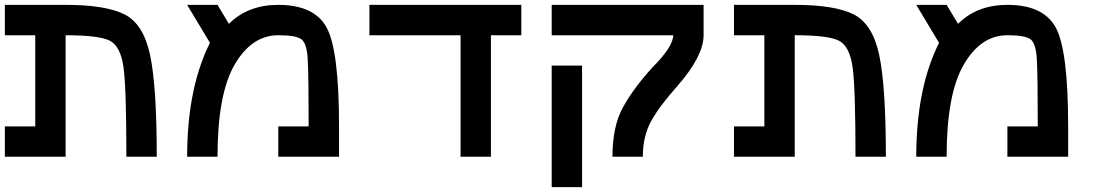

<svg xmlns="http://www.w3.org/2000/svg" viewBox="-20 -645 4540 790"><path d="M0 -625H250Q414.1 -625 492.2 -585.9Q570.3 -546.9 597.7 -418Q625 -289.1 625 0H500Q500 -281.2 488.3 -367.2Q476.6 -453.1 433.6 -476.6Q390.6 -500 250 -500V0H0V-125H125V-500H0Z M750 0Q750 -281.2 843.8 -468.8L750 -625H875L921.9 -546.9Q1000 -625 1125 -625Q1273.4 -625 1324.2 -531.2Q1375 -437.5 1375 -125V0H1125V-125H1250Q1250 -335.9 1246.1 -402.3Q1242.2 -468.8 1218.8 -484.4Q1195.3 -500 1125 -500Q1015.6 -500 945.3 -378.9Q875 -257.8 875 0Z M2125 -625V-500H2000V0H1875V-500H1500V-625Z M2375 -375V125H2250V-375ZM2250 -500V-625H2875V-500Q2875 -414.1 2765.6 -289.1Q2695.3 -210.9 2660.2 -148.4Q2625 -85.9 2625 0H2500Q2500 -125 2543 -203.1Q2585.9 -281.2 2664.1 -367.2Q2750 -453.1 2750 -500Z M3000 -625H3250Q3414.1 -625 3492.2 -585.9Q3570.3 -546.9 3597.7 -418Q3625 -289.1 3625 0H3500Q3500 -281.2 3488.3 -367.2Q3476.6 -453.1 3433.6 -476.6Q3390.6 -500 3250 -500V0H3000V-125H3125V-500H3000Z M3750 0Q3750 -281.2 3843.8 -468.8L3750 -625H3875L3921.9 -546.9Q4000 -625 4125 -625Q4273.4 -625 4324.2 -531.2Q4375 -437.5 4375 -125V0H4125V-125H4250Q4250 -335.9 4246.1 -402.3Q4242.2 -468.8 4218.8 -484.4Q4195.3 -500 4125 -500Q4015.6 -500 3945.3 -378.9Q3875 -257.8 3875 0Z"/></svg>

Font: CraftyPE
Style: Regular
Weight: 400
Designer: Erek Butcher
Foundry: Haunted Coop
Version: Version 0.018;April 4, 2024;FontCreator 15.0.0.2962 64-bit